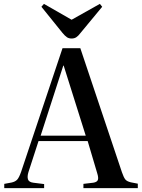

<svg xmlns="http://www.w3.org/2000/svg" viewBox="-20 -972 734 992"><path d="M2 0V-22L40 -29Q58 -33 68 -43Q78 -53 89 -84L303 -723H395L610 -82Q619 -56 627 -45.5Q635 -35 656 -30L692 -23V0H411V-22L462 -28Q481 -31 485.5 -42Q490 -53 482 -78L433 -243H179L127 -83Q120 -60 124.5 -45.5Q129 -31 152 -28L208 -21V0ZM190 -271H423L309 -633H307ZM350 -773Q336 -773 326 -779.5Q316 -786 302 -803L194 -937L207 -952L350 -870L496 -952L508 -937L393 -798Q384 -786 374 -779.5Q364 -773 350 -773Z"/></svg>

Font: Literata 60pt Medium
Style: Regular
Weight: 500
Designer: Latin by Veronika Burian and Jose Scaglione. Greek by Irene Vlachou. Cyrillic by Vera Evstafieva.
Foundry: TypeTogether
Version: Version 3.103;gftools[0.9.29]